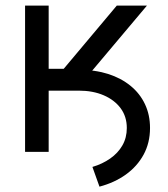

<svg xmlns="http://www.w3.org/2000/svg" viewBox="-20 -556 615 703"><path d="M132.3 -224.1V-300.3H271.5Q328.6 -300.3 376 -285.2Q423.3 -270 457.8 -241.9Q492.2 -213.9 510.7 -174.8Q529.3 -135.7 529.3 -87.4Q529.3 -33.2 505.9 10Q482.4 53.2 440.9 83Q399.4 112.8 344.2 127.4L318.4 55.2Q355 44.4 383.5 24.4Q412.1 4.4 428.2 -23.7Q444.3 -51.8 444.3 -87.4Q444.3 -128.9 421.9 -159.4Q399.4 -189.9 359.9 -207Q320.3 -224.1 269 -224.1ZM71.8 0V-535.6H158.2V-304.2H213.4L407.7 -535.6H518.1L255.9 -224.1H158.2V0Z"/></svg>

Font: Inter 20pt
Style: Regular
Weight: 400
Version: Version 4.001;git-66647c0bb